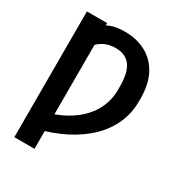

<svg xmlns="http://www.w3.org/2000/svg" viewBox="-214 -883 1153 1232"><g transform="rotate(30 362.5 -266.5)"><path d="M224.1 -727.5V204.1H74.7V-727.5ZM156.2 91.3V-30.8Q242.7 -53.2 306.9 -89.6Q371.1 -126 413.8 -173.1Q456.5 -220.2 477.8 -275.4Q499 -330.6 499 -390.6V-418Q499 -459.5 492.2 -495.6Q485.4 -531.7 468.8 -559.1Q452.1 -586.4 423.8 -601.6Q395.5 -616.7 353 -616.7Q306.2 -616.7 270.8 -599.4Q235.4 -582 212.4 -551.5Q189.5 -521 179.7 -481.4V-679.2Q204.6 -704.6 247.6 -720.9Q290.5 -737.3 351.6 -737.3Q439.9 -737.3 507.8 -700.9Q575.7 -664.6 614 -593Q652.3 -521.5 652.3 -416V-390.6Q651.9 -305.7 618.2 -230Q584.5 -154.3 520.3 -92Q456.1 -29.8 364.5 16.8Q272.9 63.5 156.2 91.3Z"/></g></svg>

Font: Inter 24pt
Style: Bold
Weight: 700
Designer: Rasmus Andersson
Foundry: rsms
Version: Version 4.001;git-66647c0bb